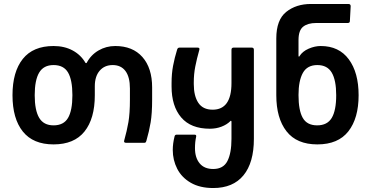

<svg xmlns="http://www.w3.org/2000/svg" viewBox="-20 -720 1871 968"><path d="M43 -240Q43 -358 95 -423Q147 -488 250 -488Q305 -488 346.5 -465.5Q388 -443 411 -403Q414 -400 417 -403Q438 -443 476.5 -465.5Q515 -488 561 -488Q649 -488 698 -432.5Q747 -377 747 -279V-218Q747 -148 739.5 -103Q732 -58 718 -10Q716 -4 714 -2Q712 0 707 0H616Q603 0 606 -11Q620 -61 627.5 -104.5Q635 -148 635 -218V-274Q635 -332 612.5 -362Q590 -392 548 -392Q507 -392 482.5 -363.5Q458 -335 458 -285V-240Q458 -122 406 -57Q354 8 250 8Q147 8 95 -57Q43 -122 43 -240ZM250 -88Q301 -88 323 -125.5Q345 -163 345 -240Q345 -317 323 -354.5Q301 -392 250 -392Q200 -392 177.5 -354Q155 -316 155 -240Q155 -164 177.5 -126Q200 -88 250 -88Z M851 36Q851 4 860 -32Q862 -41 870 -41H961Q971 -41 969 -31Q963 -5 963 27Q963 75 986.5 103.5Q1010 132 1055 132Q1106 132 1126.5 92Q1147 52 1147 -20V-106Q1147 -110 1145 -111Q1143 -112 1141 -109Q1124 -92 1097 -81.5Q1070 -71 1038 -71Q942 -71 893.5 -128Q845 -185 845 -284V-301Q845 -348 852.5 -388Q860 -428 873 -470Q876 -480 885 -480H976Q988 -480 985 -469Q972 -423 964.5 -384.5Q957 -346 957 -305V-296Q957 -236 980 -201.5Q1003 -167 1052 -167Q1147 -167 1147 -301V-469Q1147 -480 1158 -480H1249Q1260 -480 1260 -469V-20Q1260 100 1207.5 164Q1155 228 1055 228Q988 228 942 201.5Q896 175 873.5 131Q851 87 851 36Z M1548 -700H1736Q1748 -700 1748 -689L1744 -614Q1744 -604 1733 -604H1573Q1532 -604 1508.5 -585.5Q1485 -567 1485 -518V-438Q1485 -435 1487 -434.5Q1489 -434 1490 -437Q1505 -461 1536 -474.5Q1567 -488 1597 -488Q1689 -488 1738.5 -421Q1788 -354 1788 -240Q1788 -124 1736.5 -58Q1685 8 1580 8Q1476 8 1424.5 -58Q1373 -124 1373 -240V-526Q1373 -620 1423 -660Q1473 -700 1548 -700ZM1579 -88Q1630 -88 1652.5 -125.5Q1675 -163 1675 -240Q1675 -316 1652.5 -354Q1630 -392 1580 -392Q1529 -392 1507 -352.5Q1485 -313 1485 -241Q1485 -163 1506.5 -125.5Q1528 -88 1579 -88Z"/></svg>

Font: Barlow GEO Semi Bold
Style: Regular
Weight: 600
Designer: Jeremy Tribby
Foundry: Tribby Type
Version: Version 1.408